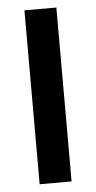

<svg xmlns="http://www.w3.org/2000/svg" viewBox="-49 -664 348 696"><g transform="rotate(-5 125.0 -316.5)"><path d="M66.9 -632.8H183.1V0H66.9Z"/></g></svg>

Font: Resagokr
Style: Bold
Weight: 600
Designer: gluk
Foundry: gluk
Version: Version 0.95